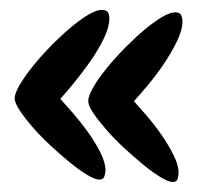

<svg xmlns="http://www.w3.org/2000/svg" viewBox="-20 -357 411 390"><path d="M350.6 -313.5Q350.6 -295.9 339.4 -272.9Q328.1 -250 313 -227.5Q297.9 -205.1 280.8 -184.6Q263.7 -164.1 252 -151.4Q262.7 -139.6 278.3 -121.6Q293.9 -103.5 308.1 -83Q322.3 -62.5 332.5 -42Q342.8 -21.5 342.8 -5.9Q342.8 0 340.8 6.3Q338.9 12.7 331.1 12.7Q322.3 12.7 306.2 2.9Q290 -6.8 271 -22.5Q252 -38.1 231.9 -56.6Q211.9 -75.2 195.8 -93.8Q179.7 -112.3 169.4 -127.4Q159.2 -142.6 159.2 -151.4Q159.2 -162.1 169.4 -179.7Q179.7 -197.3 195.8 -217.3Q211.9 -237.3 231.9 -257.8Q252 -278.3 271.5 -294.9Q291 -311.5 308.1 -321.8Q325.2 -332 335.9 -332Q344.7 -332 347.7 -326.7Q350.6 -321.3 350.6 -313.5ZM202.1 -319.3Q202.1 -301.8 190.9 -278.8Q179.7 -255.9 164.1 -233.4Q148.4 -210.9 131.3 -189.9Q114.3 -168.9 102.5 -156.2Q113.3 -144.5 128.9 -126.5Q144.5 -108.4 159.2 -87.9Q173.8 -67.4 184.1 -46.9Q194.3 -26.4 194.3 -10.7Q194.3 -4.9 191.9 1.5Q189.5 7.8 181.6 7.8Q172.9 7.8 156.7 -2Q140.6 -11.7 121.6 -27.3Q102.5 -43 82.5 -61.5Q62.5 -80.1 46.4 -98.6Q30.3 -117.2 20 -132.8Q9.8 -148.4 9.8 -157.2Q9.8 -167 20 -184.6Q30.3 -202.1 46.4 -222.2Q62.5 -242.2 82.5 -262.7Q102.5 -283.2 122.1 -299.8Q141.6 -316.4 158.7 -326.7Q175.8 -336.9 186.5 -336.9Q196.3 -336.9 199.2 -332Q202.1 -327.1 202.1 -319.3Z"/></svg>

Font: Chewy
Style: Regular
Weight: 400
Version: Version 1.001